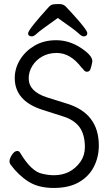

<svg xmlns="http://www.w3.org/2000/svg" viewBox="-20 -912 540 950"><path d="M393 -732Q384 -732 367.5 -748Q351 -764 266 -823Q178 -761 163 -746.5Q148 -732 138 -732Q119 -732 119 -747Q119 -765 221 -877Q231 -888 241.5 -890Q252 -892 273 -892Q294 -892 305.5 -879.5Q317 -867 335 -848Q412 -764 412 -748Q412 -732 393 -732ZM32 -98Q27 -106 27 -112Q27 -128 39.5 -146.5Q52 -165 65 -165Q75 -165 79 -157Q136 -61 191 -52Q220 -45 247 -45Q331 -45 379 -113Q400 -144 400 -184Q400 -247 373 -283.5Q346 -320 289 -337L186 -370Q53 -414 53 -526Q53 -573 78.5 -615.5Q104 -658 150 -685.5Q196 -713 258 -713Q322 -713 379.5 -675.5Q437 -638 437 -609Q437 -607 434.5 -595Q432 -583 427.5 -570Q423 -557 410 -557Q401 -557 395 -565Q389 -573 384 -577Q329 -650 261 -650Q220 -650 189 -632.5Q158 -615 140 -586Q122 -557 122 -524Q122 -459 213 -430L309 -400Q469 -352 469 -192Q469 -135 444.5 -87Q420 -39 370.5 -10.5Q321 18 246 18Q171 18 121.5 -13Q72 -44 32 -98Z"/></svg>

Font: Moon Stars Kai HW
Style: Regular
Weight: 400
Designer: GuiWonder
Version: Version 1.101